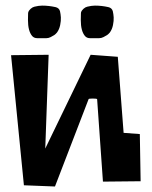

<svg xmlns="http://www.w3.org/2000/svg" viewBox="-20 -678 551 694"><path d="M196.8 -637.7Q199.2 -627.4 200 -615.2Q200.7 -603 197.5 -587.4Q194.3 -571.8 186 -560.5Q180.7 -554.2 176.3 -551.3L163.1 -543.9Q155.3 -540 147.9 -540H147.5H115.2H114.7Q103 -540 96.2 -547.9Q81.1 -565.9 81.1 -605.5L81.5 -628.9Q81.5 -632.3 82 -633.3Q84 -640.1 90.8 -646.2Q97.7 -652.3 104.5 -653.8Q120.1 -657.7 132.3 -657.7Q156.2 -657.7 180.7 -652.3Q193.4 -649.4 196.8 -637.7ZM387.7 -637.7Q390.1 -627.4 390.9 -615.2Q391.6 -603 388.4 -587.4Q385.3 -571.8 377 -560.5Q371.6 -554.2 367.2 -551.3L354 -543.9Q346.2 -540 338.4 -540H306.2H305.2Q293.9 -540 287.1 -547.9Q272 -565.9 272 -605.5L272.5 -629.4Q272.5 -632.3 272.9 -633.3Q274.9 -640.1 281.7 -646.2Q288.6 -652.3 295.4 -653.8Q311 -657.7 323.2 -657.7Q347.7 -657.7 371.6 -652.3Q384.3 -649.4 387.7 -637.7ZM300.3 -319.8 178.7 -3.9 66.4 -8.3 20 -478.5 155.8 -480 143.6 -141.1 307.6 -480 405.8 -472.7 426.8 -197.8 485.4 -193.4 488.3 -22.9 352.1 -21.5 331.1 -319.3Q330.6 -321.8 315.9 -321.8Q301.3 -321.8 300.3 -319.8Z"/></svg>

Font: Some Time Later
Style: Regular
Weight: 400
Version: Version 003.300